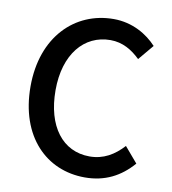

<svg xmlns="http://www.w3.org/2000/svg" viewBox="-85 -823 815 911"><g transform="rotate(10 323.0 -368.0)"><path d="M384 14C480 14 554 -24 614 -93L551 -167C507 -119 456 -88 389 -88C259 -88 176 -196 176 -370C176 -543 265 -649 392 -649C451 -649 497 -621 536 -583L598 -657C553 -706 481 -750 390 -750C203 -750 56 -606 56 -367C56 -125 199 14 384 14Z"/></g></svg>

Font: Noto Sans TC Medium
Style: Regular
Weight: 500
Designer: Ryoko NISHIZUKA 西塚涼子 (kana, bopomofo & ideographs); Paul D. Hunt (Latin, Greek & Cyrillic); Sandoll Communications 산돌커뮤니
Foundry: Adobe
Version: Version 2.004;hotconv 1.0.118;makeotfexe 2.5.65603